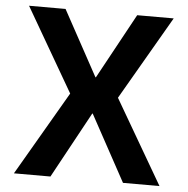

<svg xmlns="http://www.w3.org/2000/svg" viewBox="-52 -781 816 833"><g transform="rotate(5 356.0 -365.0)"><path d="M39 0 252 -366 41 -730H200L355 -446H357L512 -730H671L460 -366L673 0H514L357 -288H355L198 0Z"/></g></svg>

Font: M PLUS 1 Thin
Style: Bold
Weight: 700
Version: Version 1.001